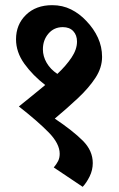

<svg xmlns="http://www.w3.org/2000/svg" viewBox="-20 -652 459 743"><path d="M300 71 188 -4Q199 -17 205 -29Q211 -41 211 -57Q211 -96 168.5 -139.5Q126 -183 53 -240Q79 -261 105 -282Q131 -303 155 -323Q107 -360 74.5 -405Q42 -450 42 -500Q42 -557 80.5 -594.5Q119 -632 182 -632Q222 -632 255 -615.5Q288 -599 314 -571Q343 -541 359 -506Q375 -471 375 -432Q375 -390 349.5 -351Q324 -312 282.5 -273Q241 -234 192 -193Q262 -146 300.5 -107.5Q339 -69 339 -21Q339 6 327 30.5Q315 55 300 71ZM146 -461Q146 -434 160.5 -409Q175 -384 202 -366Q236 -398 257 -429.5Q278 -461 278 -491Q278 -516 263.5 -531.5Q249 -547 223 -547Q189 -547 167.5 -522Q146 -497 146 -461Z"/></svg>

Font: Noto Serif Devanagari SemiCondensed
Style: Bold
Weight: 700
Width: 4
Designer: Universal Thirst, Indian Type Foundry and the Monotype Design Team
Foundry: Monotype Imaging Inc.
Version: Version 2.004; ttfautohint (v1.8.4.7-5d5b)